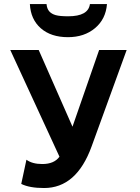

<svg xmlns="http://www.w3.org/2000/svg" viewBox="-20 -925 697 957"><path d="M611.3 -675.8 436.5 -194.8Q361.3 12.2 199.7 12.2Q127 12.2 85.9 -8.3L111.8 -128.9Q140.6 -107.4 190.9 -107.4Q250 -107.4 276.4 -144L31.2 -675.8H172.9L341.3 -293.5L474.1 -675.8ZM318.8 -739.7Q233.9 -739.7 183.3 -784.2Q132.8 -828.6 128.9 -904.8H211.9Q213.9 -881.8 225.3 -868.7Q236.8 -855.5 257.6 -849.6Q278.3 -843.8 319.8 -843.8Q420.4 -843.8 428.2 -904.8H513.2Q507.3 -829.6 453.6 -784.7Q399.9 -739.7 318.8 -739.7Z"/></svg>

Font: Cadman
Style: Bold
Weight: 700
Designer: Paul James MIller
Foundry: High-Logic / Made with FontCreator
Version: Version 2.114;March 28, 2021;FontCreator 13.0.0.2683 64-bit